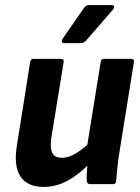

<svg xmlns="http://www.w3.org/2000/svg" viewBox="-20 -726 553 757"><path d="M151 11Q88 11 60.5 -30.5Q33 -72 47 -155L99 -482Q101 -494 112 -494H219Q233 -494 231 -482L182 -180Q177 -140 186.5 -122Q196 -104 224 -104Q252 -104 282 -123Q312 -142 345 -174L341 -89Q315 -62 285.5 -39Q256 -16 223 -2.5Q190 11 151 11ZM335 0Q323 0 322 -13Q321 -30 322.5 -50.5Q324 -71 327 -91L322 -141L377 -482Q379 -494 390 -494H497Q510 -494 508 -481L451 -127Q446 -96 443 -67.5Q440 -39 438 -13Q438 0 425 0ZM232 -556Q226 -556 224 -560.5Q222 -565 226 -572L310 -693Q318 -706 330 -706H421Q428 -706 429.5 -701Q431 -696 427 -690L322 -569Q312 -556 299 -556Z"/></svg>

Font: Sofia Sans Semi Condensed ExtraBold
Style: Italic
Weight: 800
Italic angle: -9°
Version: Version 4.100